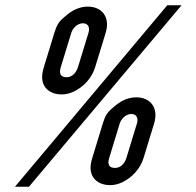

<svg xmlns="http://www.w3.org/2000/svg" viewBox="-20 -691 743 726"><path d="M36.6 15H89.6L666.4 -671H612.4ZM225.2 -628C202.6 -609.7 194.8 -597.2 185.6 -567L145.8 -437C143.2 -428.3 141.3 -420 140.2 -412C133.3 -362.7 166.6 -334 213.3 -334C228.7 -334 243.7 -337.5 258.5 -344.5C294 -361.3 326.6 -393.6 339.8 -437L379.6 -567C397.5 -625.5 366.4 -666 311.8 -666C281.8 -666 253 -653.3 225.2 -628ZM408.4 -285C385.7 -266.7 377.9 -254.2 368.7 -224L329 -94C326.3 -85.3 324.4 -77 323.3 -69C316.5 -19.7 349.7 9 396.5 9C411.8 9 426.9 5.5 441.7 -1.5C477.2 -18.3 509.7 -50.6 523 -94L562.7 -224C580.6 -282.5 549.5 -323 495 -323C465 -323 436.1 -310.3 408.4 -285ZM293.6 -603C312.8 -603 320.9 -587.8 314.6 -567L274.8 -437C269.3 -419 254.9 -399 232.2 -399C209.5 -399 202.1 -411.7 209.8 -437L249.6 -567C254.7 -583.8 272.3 -603 293.6 -603ZM476.7 -260C495.9 -260 504.1 -244.8 497.7 -224L458 -94C452.5 -76 438.1 -56 415.3 -56C392.7 -56 385.2 -68.7 393 -94L432.7 -224C437.8 -240.8 455.4 -260 476.7 -260Z"/></svg>

Font: Din Kursivschrift
Style: Eng
Weight: 400
Version: Version 1.089